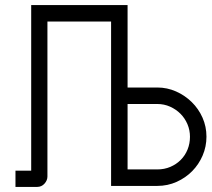

<svg xmlns="http://www.w3.org/2000/svg" viewBox="-20 -735 837 757"><path d="M600 -390Q639 -390 674 -374.5Q709 -359 736 -332.5Q763 -306 778.5 -271Q794 -236 794 -196Q794 -157 779 -122Q764 -87 738 -60.5Q712 -34 676.5 -18Q641 -2 600 -2H418V-650H167V-39Q167 -24 155.5 -11Q144 2 126 2H41V-62H103V-715H483V-390ZM483 -67H600Q628 -67 651.5 -77Q675 -87 692.5 -104.5Q710 -122 719.5 -145.5Q729 -169 729 -196Q729 -222 719 -245.5Q709 -269 691.5 -286.5Q674 -304 650.5 -314.5Q627 -325 600 -325H483Z"/></svg>

Font: Fundamental  Brigade Scvhlank
Style: Regular
Weight: 100
Designer: Peter Wiegel, original typeface by Arno Drescher 1935
Foundry: Peter Wiegel
Version: Version 0.000 2012 initial release